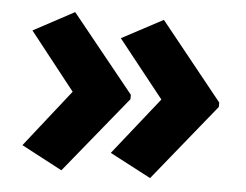

<svg xmlns="http://www.w3.org/2000/svg" viewBox="-41 -654 727 567"><g transform="rotate(5 322.5 -370.5)"><path d="M607 -363 423 -136 301 -200 436 -370 301 -540 423 -605 607 -376ZM345 -363 160 -136 39 -200 173 -370 39 -540 160 -605 345 -376Z"/></g></svg>

Font: Noto Sans Telugu UI ExtraBold
Style: Regular
Weight: 800
Designer: Jelle Bosma - Monotype Design Team
Foundry: Monotype Imaging Inc.
Version: Version 2.005; ttfautohint (v1.8.4.7-5d5b)